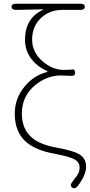

<svg xmlns="http://www.w3.org/2000/svg" viewBox="-20 -814 482 1028"><path d="M396 182Q381 201 366 190Q352 179 367 160L388 132Q395 123 400 113Q406 103 406 81Q406 54 378.5 39Q351 24 271 9Q173 -9 122 -52Q59 -106 59 -205Q59 -287 112 -351Q161 -410 228 -427Q234 -429 234 -431Q234 -433 228 -436Q180 -457 149 -497Q114 -542 114 -602Q114 -717 211 -762Q216 -764 211 -764L66 -761Q42 -761 42 -778Q42 -794 66 -794H410Q434 -794 434 -778Q434 -761 410 -761H312Q248 -761 202 -720Q152 -675 152 -602Q152 -533 210 -484Q262 -440 320 -440Q357 -440 369 -442Q381 -444 382 -425Q383 -406 358 -408L330 -409Q318 -410 306 -410Q232 -410 168 -358Q97 -299 97 -206Q97 -118 157 -72Q202 -37 291 -22Q372 -7 403 11Q441 33 441 78.5Q441 124 396 182Z"/></svg>

Font: Resource Han Rounded JP ExtraLight
Style: Regular
Weight: 250
Designer: Cyano Hao (round all glyphs); Ryoko NISHIZUKA 西塚涼子 (kana, bopomofo & ideographs); Paul D. Hunt (Latin, Greek & Cyrillic)
Foundry: Cyano Hao
Version: 0.990